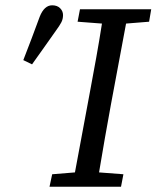

<svg xmlns="http://www.w3.org/2000/svg" viewBox="-20 -705 591 725"><path d="M273 -623 282 -670H551L543 -623L456 -616L399 -311Q387 -247 376 -183Q365 -119 354 -54L446 -47L437 0H167L177 -47L263 -54L320 -360Q332 -424 343.5 -488Q355 -552 365 -616ZM68 -478Q84 -519 99.5 -560Q115 -601 130 -642Q147 -685 177 -685Q196 -685 207 -674Q218 -663 218 -648Q218 -633 211.5 -620.5Q205 -608 191 -589Q169 -558 146.5 -526Q124 -494 101 -462Z"/></svg>

Font: Source Serif 4 SmText
Style: Italic
Weight: 400
Italic angle: -12°
Designer: Frank Grießhammer
Foundry: Adobe
Version: Version 4.005;hotconv 1.1.0;makeotfexe 2.6.0